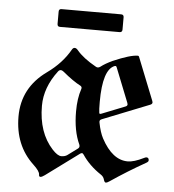

<svg xmlns="http://www.w3.org/2000/svg" viewBox="-50 -722 704 778"><g transform="rotate(5 301.5 -332.5)"><path d="M33.2 0ZM158.2 -613.8V-663.6Q158.2 -674.8 168.9 -674.8H411.6Q422.4 -674.8 422.4 -663.6V-613.8Q422.4 -602.5 411.6 -602.5H168.9Q158.2 -602.5 158.2 -613.8ZM132.8 -415Q192.9 -458 225.1 -515.1Q229.5 -522.9 236.1 -522.9Q242.7 -522.9 249.5 -514.6Q274.4 -484.4 327.6 -454.6Q331.5 -452.1 336.2 -452.1Q340.8 -452.1 346.2 -456.1Q364.3 -470.2 394 -483.9Q462.9 -513.7 493.7 -513.7Q497.1 -513.7 498.5 -510.3L567.9 -335.9Q569.3 -332 569.3 -330.1Q569.3 -323.7 561 -320.3L370.6 -244.6Q361.8 -241.2 361.8 -234.9Q361.8 -232.4 362.3 -230Q370.1 -190.4 382.3 -167.5Q427.2 -83.5 489.7 -83.5Q515.1 -83.5 554.2 -103Q561 -106.4 564 -106.4Q574.2 -106.4 574.2 -94.7Q574.2 -89.4 565.4 -84.5Q493.2 -43.9 423.3 3.4Q414.1 9.8 408.7 9.8Q403.3 9.8 400.1 -2Q397 -13.7 385.7 -21Q337.9 -52.7 309.6 -95.2Q306.2 -100.6 302.5 -100.6Q298.8 -100.6 294.9 -97.7L160.2 1.5Q148.9 9.8 142.8 9.8Q136.7 9.8 136.7 1Q136.7 -12.7 109.9 -37.6Q33.2 -109.4 33.2 -226.6Q33.2 -343.8 132.8 -415ZM124 -277.8Q124 -168.9 183.1 -104.5Q204.6 -81.1 219.7 -81.1Q234.9 -81.1 244.1 -87.9L285.2 -118.2Q290 -122.1 290 -126.5Q290 -130.9 288.6 -134.3Q263.7 -188 263.7 -267.1Q263.7 -320.3 276.9 -358.9Q277.8 -361.3 277.8 -363.3Q277.8 -368.7 272.5 -372.1Q241.2 -388.2 199.7 -422.9Q193.4 -428.2 187.5 -428.2Q181.6 -428.2 176.8 -421.9Q124 -352.5 124 -277.8ZM356 -314Q356 -281.2 357.9 -270Q358.4 -265.6 361.3 -265.6Q364.3 -265.6 367.7 -267.1L462.4 -304.7Q469.2 -307.6 469.2 -313.5Q469.2 -315.9 467.8 -319.3L412.1 -459.5Q410.2 -464.4 407.5 -464.4Q404.8 -464.4 403.8 -463.9Q356 -445.8 356 -314Z"/></g></svg>

Font: UnifrakturMaguntia
Style: Book
Weight: 400
Designer: j. 'mach' wust, Gerrit Ansmann, Georg Duffner, based on a font by Peter Wiegel, original typeface by Carl Albert Fahrenw
Version: Version 2017-03-19